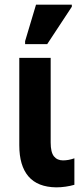

<svg xmlns="http://www.w3.org/2000/svg" viewBox="-20 -796 362 826"><path d="M222 10Q142 9 102.5 -37Q63 -83 63 -171V-547H198V-183Q198 -141 212 -123.5Q226 -106 251 -106Q275 -106 300 -115V-1Q283 4 262.5 7Q242 10 222 10ZM88 -606V-619L135 -776H289V-767L183 -606Z"/></svg>

Font: Noto Sans Condensed
Style: Bold
Weight: 700
Width: 3
Designer: Monotype Design Team
Foundry: Monotype Imaging Inc.
Version: Version 2.013; ttfautohint (v1.8.4.7-5d5b)